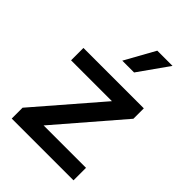

<svg xmlns="http://www.w3.org/2000/svg" viewBox="-217 -852 954 954"><g transform="rotate(45 259.5 -375.0)"><path d="M315.9 -750H422.9L311 -591.8H228ZM43 -76.2 334 -413.1H46.9V-500H471.2V-426.8L179.2 -87.9H477.1V0H43Z"/></g></svg>

Font: Oakes Grotesk Medium
Style: Regular
Weight: 500
Designer: Samuel Oakes
Foundry: Samuel Oakes
Version: Version 1.000;PS 001.000;hotconv 1.0.88;makeotf.lib2.5.64775